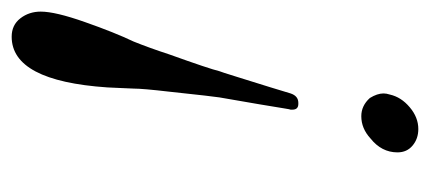

<svg xmlns="http://www.w3.org/2000/svg" viewBox="-224 -504 737 329"><g transform="rotate(-90 144.5 -339.5)"><path d="M130.9 -196.8Q121.1 -196.8 121.1 -207V-210Q121.6 -210.4 123.3 -221.2Q125 -231.9 130.4 -264.2Q135.7 -296.4 142.1 -332Q143.6 -340.3 151.9 -418Q157.2 -463.4 157.2 -479Q157.7 -486.8 158.2 -502Q158.7 -517.1 159.2 -523.9Q170.4 -688 246.1 -688Q266.1 -688 277.6 -673.1Q289.1 -658.2 289.1 -638.2Q289.1 -613.3 271.2 -562.5Q253.4 -511.7 237.8 -479Q226.6 -451.2 215.8 -418Q190.9 -348.6 187 -332Q186 -330.1 177.5 -302.7Q168.9 -275.4 159.4 -244.6Q149.9 -213.9 148.9 -210Q144.5 -196.8 132.8 -196.8ZM71.8 -73.2Q88.9 -88.9 109.9 -88.9Q127.9 -88.9 141.1 -74.2Q148.9 -61.5 148.9 -50.8Q148.9 -45.9 147 -40Q142.6 -20.5 125.2 -5.9Q107.9 8.8 87.9 8.8Q71.3 8.8 59.6 -1Q47.9 -10.7 47.9 -26.9Q47.9 -54.2 71.8 -73.2Z"/></g></svg>

Font: Common Serif SemiBold
Style: Italic
Weight: 600
Italic angle: -12°
Designer: Philipp H. Poll, Khaled Hosny
Foundry: Stefan Peev, Context Ltd.
Version: Version 1.026